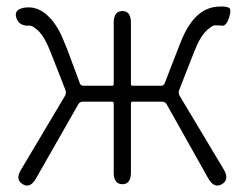

<svg xmlns="http://www.w3.org/2000/svg" viewBox="-20 -567 754 591"><path d="M50 0Q26 -14 45 -45L180 -272Q185 -281 181 -291L136 -406Q117 -455 96 -474Q79 -489 71 -488Q38 -486 30 -513Q22 -540 60 -544Q93 -547 121 -524Q153 -497 173 -449Q180 -432 187 -415L226 -310Q229 -303 237 -303H325Q330 -303 330 -308V-497Q330 -533 357 -533Q383 -533 383 -497V-308Q383 -303 388 -303H476Q484 -303 487 -311L534 -432Q559 -497 593 -524Q621 -547 660 -547Q677 -547 685 -543Q693 -539 685 -512Q676 -486 663 -488Q658 -489 641 -489Q634 -489 617 -474Q596 -455 577 -406L532 -291Q528 -281 533 -272L669 -45Q687 -14 663 0Q639 14 621 -18L493 -246Q488 -254 479 -254H388Q383 -254 383 -249V-36Q383 0 357 0Q330 0 330 -36V-249Q330 -254 325 -254H235Q226 -254 221 -246L91 -18Q73 14 50 0Z"/></svg>

Font: Resource Han Rounded KR Light
Style: Regular
Weight: 300
Designer: Cyano Hao (round all glyphs); Ryoko NISHIZUKA 西塚涼子 (kana, bopomofo & ideographs); Paul D. Hunt (Latin, Greek & Cyrillic)
Foundry: Cyano Hao
Version: 0.990